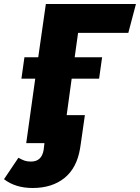

<svg xmlns="http://www.w3.org/2000/svg" viewBox="-109 -715 699 959"><path d="M281 -551 264 -429H401L386 -322H249L224 -140H315L295 0L291 26Q275 124 213 174Q151 224 54 224Q-32 224 -89 180L-17 73Q1 83 14 87.5Q27 92 46 92Q99 92 109 34L113 0H22L67 -322H-2L13 -429H82L120 -695H570L532 -551Z"/></svg>

Font: Trujillo ExtraBold
Style: Italic
Weight: 800
Italic angle: -8°
Designer: Fira Sans original fonts by bBox Type GmbH, Carrois Corporate GbR, & Edenspiekermann AG / Changes by Cristiano Sobral
Foundry: Fira Sans original fonts by bBox Type GmbH, Carrois Corporate GbR, & Edenspiekermann AG / Changes by Cristiano Sobral
Version: Version 4.301;July 28, 2020;FontCreator 13.0.0.2655 64-bit